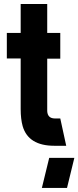

<svg xmlns="http://www.w3.org/2000/svg" viewBox="-20 -719 387 947"><path d="M186.5 208 222.7 59.6H346.7L310.5 208ZM13.7 -430.7V-556.6H82V-699.2H212.9V-556.6H277.3V-429.7H212.9V-170.9Q214.8 -135.7 249 -134.8H277.3L306.6 0H248Q120.1 0 91.8 -96.7Q82 -131.8 82 -180.7V-430.7Z"/></svg>

Font: Post No Bills Colombo ExtraBold
Style: Regular
Weight: 800
Designer: Kosala Senevirathne, Siva Puranthara, Lasantha Premarathna, Tharique Azeez
Foundry: Mooniak
Version: Version 1.220 ; ttfautohint (v1.6)